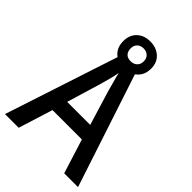

<svg xmlns="http://www.w3.org/2000/svg" viewBox="-252 -984 1091 1091"><g transform="rotate(45 293.5 -438.0)"><path d="M476 0 411 -207H175L110 0H0L235 -716H351L587 0ZM322 -509Q317 -530 307 -564.5Q297 -599 292 -622Q287 -595 278.5 -562Q270 -529 264 -509L201 -299H386ZM293 -662Q243 -662 212.5 -690.5Q182 -719 182 -769Q182 -818 212.5 -847Q243 -876 293 -876Q341 -876 373 -847.5Q405 -819 405 -770Q405 -720 373.5 -691Q342 -662 293 -662ZM293 -717Q316 -717 331 -731Q346 -745 346 -769Q346 -793 331.5 -807Q317 -821 293 -821Q270 -821 255.5 -807Q241 -793 241 -769Q241 -745 254 -731Q267 -717 293 -717Z"/></g></svg>

Font: Noto Sans Gurmukhi SemiCondensed Medium
Style: Regular
Weight: 500
Width: 4
Designer: Jelle Bosma - Monotype Design Team
Foundry: Monotype Imaging Inc.
Version: Version 2.004; ttfautohint (v1.8.4.7-5d5b)